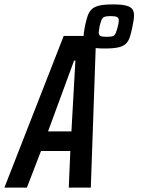

<svg xmlns="http://www.w3.org/2000/svg" viewBox="-60 -851 763 871"><path d="M-40 0 229 -688H376L352 0H252L259 -166H126L62 0ZM158 -255H264L282 -576H276ZM414 -631Q377 -631 356.5 -636Q336 -641 327.5 -652Q319 -663 319 -680Q319 -690 320.5 -702.5Q322 -715 325 -731Q331 -759 337.5 -778.5Q344 -798 356.5 -809.5Q369 -821 391.5 -826Q414 -831 452 -831Q490 -831 510.5 -826Q531 -821 539.5 -810.5Q548 -800 548 -781Q548 -771 546 -758.5Q544 -746 541 -731Q535 -702 529 -683Q523 -664 511 -652.5Q499 -641 476.5 -636Q454 -631 414 -631ZM424 -684Q444 -684 452.5 -687.5Q461 -691 465 -701Q469 -711 474 -729Q476 -737 477.5 -745Q479 -753 479 -758Q479 -769 471.5 -773.5Q464 -778 443 -778Q423 -778 414 -774.5Q405 -771 401 -761.5Q397 -752 392 -733Q391 -724 389.5 -716.5Q388 -709 388 -703Q388 -692 395.5 -688Q403 -684 424 -684Z"/></svg>

Font: Saira ExtraCondensed SemiBold
Style: Italic
Weight: 600
Width: 2
Italic angle: -12°
Designer: Hector Gatti with collaboration of the Omnibus-Type team
Foundry: Omnibus-Type
Version: Version 1.101